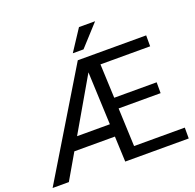

<svg xmlns="http://www.w3.org/2000/svg" viewBox="-159 -1066 1246 1225"><g transform="rotate(-20 463.5 -453.5)"><path d="M917.5 0H486.3L479 -172.4H203.6L103.5 0H-6.8L422.9 -710.9H887.2V-636.7H549.8L559.6 -406.7H847.7V-333H562.5L573.2 -73.7H917.5ZM252.9 -257.3H475.6L460.4 -615.2ZM502.4 -907.2H611.8L481 -763.7H408.2Z"/></g></svg>

Font: SteelSelectRoboto
Style: Roboto-Regular
Weight: 400
Designer: Google
Version: Version 2.137; 2017